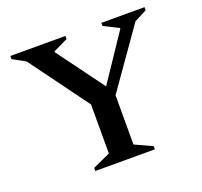

<svg xmlns="http://www.w3.org/2000/svg" viewBox="-116 -792 971 924"><g transform="rotate(-20 369.5 -330.0)"><path d="M221 0V-16L311 -57V-308L91 -608L26 -644V-660H308V-644L233 -608V-604L409 -365L568 -602V-606L492 -644V-660H713V-644L649 -611L437 -309V-57L526 -16V0Z"/></g></svg>

Font: Spectral SC SemiBold
Style: Regular
Weight: 600
Designer: Jean-Baptiste Levee
Foundry: Production Type
Version: Version 2.001